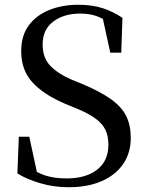

<svg xmlns="http://www.w3.org/2000/svg" viewBox="-20 -769 616 806"><path d="M268 17Q206 17 148.5 0Q91 -17 53 -41L59 -195H103L140 -23L90 -47L83 -80Q131 -45 169.5 -32.5Q208 -20 260 -20Q340 -20 387.5 -56.5Q435 -93 435 -162Q435 -198 422.5 -224Q410 -250 380 -272Q350 -294 298 -315L254 -333Q163 -372 116 -423.5Q69 -475 69 -554Q69 -619 100.5 -662Q132 -705 186.5 -727Q241 -749 309 -749Q367 -749 411.5 -734.5Q456 -720 494 -694L489 -548H443L407 -712L459 -688L464 -654Q424 -686 392 -699Q360 -712 317 -712Q248 -712 203.5 -678.5Q159 -645 159 -582Q159 -526 191.5 -492.5Q224 -459 282 -434L329 -415Q404 -383 448 -351Q492 -319 510.5 -280.5Q529 -242 529 -190Q529 -127 497 -80.5Q465 -34 406.5 -8.5Q348 17 268 17Z"/></svg>

Font: Noto Serif SC ExtraLight Medium
Style: Regular
Weight: 500
Version: Version 2.002-H1;hotconv 1.1.0;makeotfexe 2.6.0